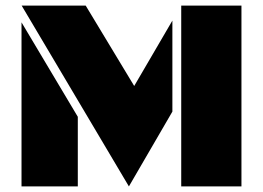

<svg xmlns="http://www.w3.org/2000/svg" viewBox="-20 -668 942 688"><path d="M57.6 -647.9H287.1L460.9 -359.9L597.7 -594.2V-268.1L441.9 0ZM629.4 0V-647.9H845.2V0ZM57.1 0V-587.9L258.8 -249.5V0Z"/></svg>

Font: Black Ops One [rus by aLiNcE]
Style: Regular
Weight: 400
Designer: James Grieshaber
Foundry: James Grieshaber
Version: Version 1.002;May 25, 2024;FontCreator 13.0.0.2680 64-bit